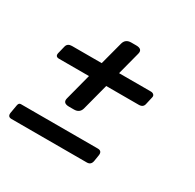

<svg xmlns="http://www.w3.org/2000/svg" viewBox="-107 -589 689 678"><g transform="rotate(30 237.5 -250.5)"><path d="M379.4 -295.9H246.6L218.3 -188Q212.4 -167 189.5 -167H169.4Q142.6 -167 148.4 -189L176.3 -295.9H54.2Q38.6 -295.9 41.5 -311L49.3 -342.8Q53.2 -357.9 71.3 -357.9H192.4L217.3 -452.1Q223.1 -473.1 246.6 -473.1H266.6Q293.5 -473.1 287.6 -451.2L263.2 -357.9H392.6Q400.4 -357.9 404.8 -353.5Q409.2 -349.1 407.2 -341.8L400.4 -312Q397.5 -295.9 379.4 -295.9ZM17.6 -89.8H331.5Q349.6 -89.8 346.2 -69.8L342.3 -45.9Q339.4 -27.8 322.3 -27.8H15.1Q-1.5 -27.8 1.5 -45.9L7.3 -79.1Q9.3 -89.8 17.6 -89.8Z"/></g></svg>

Font: Allan
Style: Regular
Weight: 400
Designer: Anton Koovit
Foundry: Anton Koovit
Version: Version 1.002